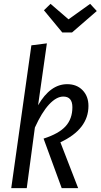

<svg xmlns="http://www.w3.org/2000/svg" viewBox="-20 -972 520 992"><path d="M445.8 -952.1 480 -915 352.1 -804.2H301.8L207 -918.9L241.2 -952.1L334 -872.1ZM222.2 -748 176.8 -428.2Q239.7 -537.1 327.1 -537.1Q376.5 -537.1 406.7 -505.9Q437 -474.6 437 -424.8Q437 -304.7 292 -236.8L383.8 0H298.8L205.1 -255.9Q284.2 -281.2 319.1 -319.8Q354 -358.4 354 -418Q354 -473.1 307.1 -473.1Q271.5 -473.1 233.6 -432.4Q195.8 -391.6 160.2 -313L118.2 0H38.1L142.1 -737.8Z"/></svg>

Font: Fira Sans Compressed Book
Style: Italic
Weight: 350
Width: 3
Italic angle: -8°
Designer: Carrois Corporate & Edenspiekermann AG
Foundry: Carrois Corporate GbR & Edenspiekermann AG
Version: Version 4.203;PS 004.203;hotconv 1.0.88;makeotf.lib2.5.64775